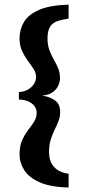

<svg xmlns="http://www.w3.org/2000/svg" viewBox="-20 -685 373 841"><path d="M280.5 136.3Q200.6 134.4 153.4 113.3Q106.3 92.2 85.9 59.7Q65.6 27.2 65.6 -8.5Q65.6 -45.4 77 -70.7Q88.4 -96.1 103.1 -115.2Q117.9 -134.2 129.2 -151.9Q140.6 -169.6 140.6 -190.5Q140.6 -208 130.6 -220.7Q120.6 -233.5 103.4 -241.1Q86.2 -248.7 62.6 -249V-281.9Q82.5 -282.5 99.5 -291.2Q116.5 -299.9 127.2 -315Q137.9 -330.1 137.9 -349Q137.9 -365.8 126.9 -383Q115.8 -400.1 101.7 -419Q87.7 -438 76.6 -461.8Q65.6 -485.6 65.6 -516.3Q65.6 -556.4 85.1 -589Q104.6 -621.5 151.3 -641.8Q197.9 -662.1 280.5 -664.7V-603.8Q255.5 -599.8 234.2 -593.4Q212.8 -586.9 200.5 -569.6Q188.1 -552.3 188.1 -516.3Q188.1 -487.3 196.4 -465.4Q204.8 -443.4 215.4 -424.8Q226.1 -406.2 234.4 -386.5Q242.8 -366.7 242.8 -341.5Q242.8 -327.2 235.6 -310.7Q228.5 -294.1 211.3 -281.5Q194 -268.8 164.3 -266Q198.9 -261.5 221.2 -245.1Q243.5 -228.8 243.5 -194.5Q243.5 -173.1 236.1 -154.4Q228.8 -135.6 219.2 -116.2Q209.5 -96.7 202.2 -73.7Q194.9 -50.7 194.9 -20Q194.9 16 209.1 36.4Q223.4 56.9 243.2 65.7Q263 74.5 280.5 75.8Z"/></svg>

Font: Alumni Sans Thin
Style: Regular
Weight: 100
Designer: Robert E. Leuschke
Foundry: Robert E. Leuschke
Version: Version 1.018